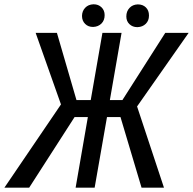

<svg xmlns="http://www.w3.org/2000/svg" viewBox="-53 -862 886 882"><path d="M500.5 -324.2H438.5L381.8 0H294.4L350.6 -324.2H289.6L81.1 0H-32.7L227.1 -382.3L110.8 -710.9H208.5L298.3 -402.3H363.8L417.5 -710.9H505.4L451.7 -402.3H509.3L706.1 -710.9H813.5L576.7 -373L700.2 0H597.2ZM542 -825.7Q556.2 -840.8 579.1 -841.8Q580.1 -841.8 580.6 -841.8Q603 -841.8 617.2 -827.9Q631.3 -814 631.3 -791.5Q631.3 -790.5 631.3 -790Q631.3 -767.1 616.7 -752.7Q602.1 -738.3 579.1 -737.3Q578.1 -737.3 577.6 -737.3Q556.2 -737.3 541.7 -751Q527.3 -764.6 527.3 -786.6Q527.3 -810.1 542 -825.7ZM323.7 -789.1Q324.2 -811.5 338.4 -826.4Q352.5 -841.3 376 -842.3Q377 -842.3 377.4 -842.3Q398.9 -842.3 413.3 -828.4Q427.7 -814.5 427.7 -792.5Q427.7 -768.6 413.1 -753.9Q398.4 -739.3 375.5 -738.3Q374.5 -738.3 374 -738.3Q352.1 -738.3 338.4 -752Q323.7 -766.1 323.7 -789.1Z"/></svg>

Font: MAUL Condensed Italic
Style: Condenced Regular Italic
Weight: 400
Italic angle: -12°
Designer: MAUL
Version: Version 1.0; 2020; ttfautohint (v1.8.3)